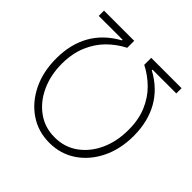

<svg xmlns="http://www.w3.org/2000/svg" viewBox="-187 -895 1071 1071"><g transform="rotate(45 349.0 -359.5)"><path d="M43.5 -351.6Q43.5 -462.4 90.3 -545.7Q137.2 -628.9 231.4 -680.7V-686H43.5V-727.5H281.7V-672.4Q227.5 -645 183.3 -601.1Q139.2 -557.1 113 -495.1Q86.9 -433.1 86.4 -352.1Q86.4 -262.7 119.6 -190.2Q152.8 -117.7 212.2 -75Q271.5 -32.2 349.1 -32.7Q426.8 -32.7 485.8 -75.4Q544.9 -118.2 577.9 -190.4Q610.8 -262.7 610.8 -352.1Q611.3 -433.1 585.2 -495.1Q559.1 -557.1 514.6 -601.1Q470.2 -645 416 -672.4V-727.5H655.3V-686H467.3V-680.7Q561.5 -629.4 608.2 -546.1Q654.8 -462.9 655.3 -351.6Q655.3 -246.6 615.5 -165Q575.7 -83.5 506.6 -36.9Q437.5 9.8 349.1 9.8Q260.7 9.8 191.7 -36.9Q122.6 -83.5 82.8 -165.3Q43 -247.1 43.5 -351.6Z"/></g></svg>

Font: Inter Display Extra Light
Style: Regular
Weight: 200
Designer: Rasmus Andersson
Foundry: rsms
Version: Version 4.000;git-4fc901f